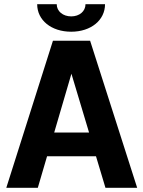

<svg xmlns="http://www.w3.org/2000/svg" viewBox="-20 -894 683 914"><path d="M319 -743C413 -743 480 -798 480 -874H387C387 -840 358 -816 319 -816C280 -816 250 -840 250 -874H157C157 -798 224 -743 319 -743ZM482 0H633L409 -700H232L10 0H160L204 -150H437ZM238 -263 320 -543 404 -263Z"/></svg>

Font: Arthouse Owned
Style: Bold
Weight: 700
Designer: Jeremy Tribby
Foundry: Tribby Type
Version: Version 1.000;PS 001.000;hotconv 1.0.88;makeotf.lib2.5.64775